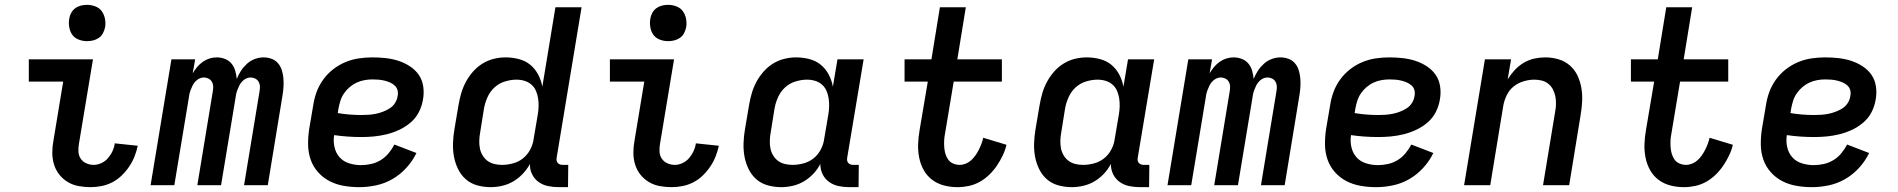

<svg xmlns="http://www.w3.org/2000/svg" viewBox="-20 -765 7840 793"><path d="M354 8Q329 8 304.5 3.5Q280 -1 259.5 -13.5Q239 -26 224.5 -44.5Q210 -63 203 -86Q196 -109 196 -134.5Q196 -160 201 -186L241 -428H99V-520H364L306 -171Q303 -154 304 -138Q305 -122 313.5 -109.5Q322 -97 336.5 -90.5Q351 -84 367 -84Q383 -84 399 -91.5Q415 -99 426.5 -112.5Q438 -126 445 -141.5Q452 -157 454 -173L549 -163Q544 -140 535.5 -118.5Q527 -97 513.5 -77Q500 -57 482.5 -40Q465 -23 443.5 -12Q422 -1 399 3.5Q376 8 354 8ZM339 -595Q322 -595 305 -601.5Q288 -608 278.5 -621.5Q269 -635 266 -652.5Q263 -670 266 -688Q268 -701 274.5 -712.5Q281 -724 291.5 -731.5Q302 -739 314.5 -742Q327 -745 340 -745Q357 -745 374 -738.5Q391 -732 400.5 -718.5Q410 -705 413.5 -687.5Q417 -670 414 -652Q411 -639 405 -627.5Q399 -616 388 -608.5Q377 -601 364.5 -598Q352 -595 339 -595Z M602 0 688 -520H786L776 -462Q784 -476 794.5 -488.5Q805 -501 818 -510Q831 -519 845.5 -523.5Q860 -528 875 -528Q893 -528 909.5 -521.5Q926 -515 936.5 -502Q947 -489 951.5 -473Q956 -457 958 -439Q965 -457 975.5 -473Q986 -489 1000.5 -502Q1015 -515 1033 -521.5Q1051 -528 1068 -528Q1086 -528 1102 -522Q1118 -516 1128.5 -503.5Q1139 -491 1144 -475Q1149 -459 1150.5 -442Q1152 -425 1151 -407.5Q1150 -390 1147 -372L1086 0H988L1052 -388Q1054 -399 1053.5 -409Q1053 -419 1048 -427.5Q1043 -436 1034 -440.5Q1025 -445 1015 -445Q1005 -445 996 -440.5Q987 -436 980 -428.5Q973 -421 968.5 -412Q964 -403 960.5 -393.5Q957 -384 955 -375Q953 -366 952 -356L893 0H795L859 -388Q861 -399 860.5 -409Q860 -419 855 -427.5Q850 -436 841 -440.5Q832 -445 822 -445Q812 -445 803 -440.5Q794 -436 787 -428.5Q780 -421 775.5 -412Q771 -403 767.5 -393.5Q764 -384 762 -375Q760 -366 759 -356L700 0Z M1464 8Q1431 8 1399.5 2.5Q1368 -3 1341 -17Q1314 -31 1293.5 -54Q1273 -77 1263 -106Q1253 -135 1252.5 -167Q1252 -199 1257 -232L1274 -332Q1278 -359 1288 -386Q1298 -413 1315.5 -437Q1333 -461 1357 -479.5Q1381 -498 1408 -509Q1435 -520 1463 -524Q1491 -528 1518 -528Q1546 -528 1573 -525Q1600 -522 1625 -514Q1650 -506 1672.5 -491.5Q1695 -477 1709.5 -456Q1724 -435 1728 -408Q1732 -381 1727 -354Q1723 -328 1710.5 -303Q1698 -278 1676.5 -259.5Q1655 -241 1629.5 -229Q1604 -217 1577.5 -210.5Q1551 -204 1525 -201.5Q1499 -199 1473 -199Q1444 -199 1415.5 -201Q1387 -203 1360 -207Q1356 -182 1361.5 -157.5Q1367 -133 1382.5 -115.5Q1398 -98 1422 -90.5Q1446 -83 1471 -83Q1491 -83 1512 -87.5Q1533 -92 1552 -103.5Q1571 -115 1585 -132Q1599 -149 1609 -168L1700 -133Q1684 -100 1658.5 -72Q1633 -44 1601 -25.5Q1569 -7 1533.5 0.5Q1498 8 1464 8ZM1473 -290Q1488 -290 1502.5 -291Q1517 -292 1532 -295Q1547 -298 1561.5 -303.5Q1576 -309 1589.5 -317.5Q1603 -326 1611.5 -339.5Q1620 -353 1622 -367Q1625 -380 1622 -392Q1619 -404 1610 -412Q1601 -420 1590.5 -424.5Q1580 -429 1568 -432Q1556 -435 1543.5 -436Q1531 -437 1518 -437Q1502 -437 1485.5 -434Q1469 -431 1453.5 -424Q1438 -417 1424.5 -405.5Q1411 -394 1401 -379.5Q1391 -365 1386 -349Q1381 -333 1378 -317L1375 -298Q1398 -294 1423 -292Q1448 -290 1473 -290Z M2007 8Q1978 8 1951 0.5Q1924 -7 1904 -24.5Q1884 -42 1872 -66.5Q1860 -91 1855 -118Q1850 -145 1851 -174Q1852 -203 1857 -232L1874 -332Q1878 -356 1885 -380Q1892 -404 1904 -426.5Q1916 -449 1933.5 -469Q1951 -489 1973 -502.5Q1995 -516 2019.5 -522Q2044 -528 2068 -528Q2096 -528 2123 -521Q2150 -514 2170 -497.5Q2190 -481 2202.5 -457.5Q2215 -434 2220 -407L2274 -735H2382L2279 -113Q2278 -107 2279 -101.5Q2280 -96 2283.5 -92Q2287 -88 2292.5 -86Q2298 -84 2304 -84H2327L2326 8H2288Q2265 8 2243.5 3.5Q2222 -1 2205 -13Q2188 -25 2178 -44.5Q2168 -64 2169 -86V-88Q2157 -66 2139 -47Q2121 -28 2099.5 -15.5Q2078 -3 2054 2.5Q2030 8 2007 8ZM2053 -84Q2075 -84 2098 -90Q2121 -96 2139.5 -110.5Q2158 -125 2169.5 -146.5Q2181 -168 2184 -191L2201 -291Q2204 -308 2204.5 -325Q2205 -342 2202.5 -358.5Q2200 -375 2193.5 -390Q2187 -405 2175 -415.5Q2163 -426 2147 -431Q2131 -436 2113 -436Q2090 -436 2065.5 -428.5Q2041 -421 2022.5 -404Q2004 -387 1993.5 -363.5Q1983 -340 1979 -317L1963 -217Q1960 -201 1959.5 -184.5Q1959 -168 1962 -152.5Q1965 -137 1973 -123.5Q1981 -110 1993 -101Q2005 -92 2020.5 -88Q2036 -84 2053 -84Z M2754 8Q2729 8 2704.5 3.5Q2680 -1 2659.5 -13.5Q2639 -26 2624.5 -44.5Q2610 -63 2603 -86Q2596 -109 2596 -134.5Q2596 -160 2601 -186L2641 -428H2499V-520H2764L2706 -171Q2703 -154 2704 -138Q2705 -122 2713.5 -109.5Q2722 -97 2736.5 -90.5Q2751 -84 2767 -84Q2783 -84 2799 -91.5Q2815 -99 2826.5 -112.5Q2838 -126 2845 -141.5Q2852 -157 2854 -173L2949 -163Q2944 -140 2935.5 -118.5Q2927 -97 2913.5 -77Q2900 -57 2882.5 -40Q2865 -23 2843.5 -12Q2822 -1 2799 3.5Q2776 8 2754 8ZM2739 -595Q2722 -595 2705 -601.5Q2688 -608 2678.5 -621.5Q2669 -635 2666 -652.5Q2663 -670 2666 -688Q2668 -701 2674.5 -712.5Q2681 -724 2691.5 -731.5Q2702 -739 2714.5 -742Q2727 -745 2740 -745Q2757 -745 2774 -738.5Q2791 -732 2800.5 -718.5Q2810 -705 2813.5 -687.5Q2817 -670 2814 -652Q2811 -639 2805 -627.5Q2799 -616 2788 -608.5Q2777 -601 2764.5 -598Q2752 -595 2739 -595Z M3207 8Q3178 8 3151 0.5Q3124 -7 3104 -24.5Q3084 -42 3072 -66.5Q3060 -91 3055 -118Q3050 -145 3051 -174Q3052 -203 3057 -232L3074 -332Q3078 -356 3085 -380Q3092 -404 3104 -426.5Q3116 -449 3133.5 -469Q3151 -489 3173 -502.5Q3195 -516 3219.5 -522Q3244 -528 3268 -528Q3296 -528 3323 -521Q3350 -514 3370 -497.5Q3390 -481 3402.5 -457.5Q3415 -434 3420 -407L3439 -520H3547L3479 -113Q3478 -107 3479 -101.5Q3480 -96 3483.5 -92Q3487 -88 3492.5 -86Q3498 -84 3504 -84H3527L3526 8H3488Q3465 8 3443.5 3.5Q3422 -1 3404.5 -13.5Q3387 -26 3377.5 -45.5Q3368 -65 3368 -88Q3357 -66 3339 -47Q3321 -28 3299.5 -15.5Q3278 -3 3254 2.5Q3230 8 3207 8ZM3253 -84Q3275 -84 3298 -90Q3321 -96 3339.5 -110.5Q3358 -125 3369.5 -146.5Q3381 -168 3384 -191L3401 -291Q3404 -308 3404.5 -325Q3405 -342 3402.5 -358.5Q3400 -375 3393.5 -390Q3387 -405 3375 -415.5Q3363 -426 3347 -431Q3331 -436 3313 -436Q3290 -436 3265.5 -428.5Q3241 -421 3222.5 -404Q3204 -387 3193.5 -363.5Q3183 -340 3179 -317L3163 -217Q3160 -201 3159.5 -184.5Q3159 -168 3162 -152.5Q3165 -137 3173 -123.5Q3181 -110 3193 -101Q3205 -92 3220.5 -88Q3236 -84 3253 -84Z M3935 8Q3906 8 3879 1Q3852 -6 3830.5 -22Q3809 -38 3795.5 -62Q3782 -86 3776.5 -113.5Q3771 -141 3772 -169.5Q3773 -198 3778 -227L3812 -428H3716V-520H3827L3862 -735H3969L3934 -520H4118V-428H3919L3883 -212Q3880 -198 3879.5 -184Q3879 -170 3880 -156Q3881 -142 3885 -129Q3889 -116 3896.5 -105.5Q3904 -95 3917 -89.5Q3930 -84 3944 -84Q3956 -84 3968.5 -89Q3981 -94 3991 -103Q4001 -112 4009 -123.5Q4017 -135 4023 -147Q4029 -159 4033.5 -171Q4038 -183 4041 -196L4137 -167Q4132 -145 4121.5 -123Q4111 -101 4097.5 -81Q4084 -61 4066 -43.5Q4048 -26 4026.5 -14Q4005 -2 3981.5 3Q3958 8 3935 8Z M4407 8Q4378 8 4351 0.5Q4324 -7 4304 -24.5Q4284 -42 4272 -66.5Q4260 -91 4255 -118Q4250 -145 4251 -174Q4252 -203 4257 -232L4274 -332Q4278 -356 4285 -380Q4292 -404 4304 -426.5Q4316 -449 4333.5 -469Q4351 -489 4373 -502.5Q4395 -516 4419.5 -522Q4444 -528 4468 -528Q4496 -528 4523 -521Q4550 -514 4570 -497.5Q4590 -481 4602.5 -457.5Q4615 -434 4620 -407L4639 -520H4747L4679 -113Q4678 -107 4679 -101.5Q4680 -96 4683.5 -92Q4687 -88 4692.5 -86Q4698 -84 4704 -84H4727L4726 8H4688Q4665 8 4643.5 3.5Q4622 -1 4604.5 -13.5Q4587 -26 4577.5 -45.5Q4568 -65 4568 -88Q4557 -66 4539 -47Q4521 -28 4499.5 -15.5Q4478 -3 4454 2.5Q4430 8 4407 8ZM4453 -84Q4475 -84 4498 -90Q4521 -96 4539.5 -110.5Q4558 -125 4569.5 -146.5Q4581 -168 4584 -191L4601 -291Q4604 -308 4604.5 -325Q4605 -342 4602.5 -358.5Q4600 -375 4593.5 -390Q4587 -405 4575 -415.5Q4563 -426 4547 -431Q4531 -436 4513 -436Q4490 -436 4465.5 -428.5Q4441 -421 4422.5 -404Q4404 -387 4393.5 -363.5Q4383 -340 4379 -317L4363 -217Q4360 -201 4359.5 -184.5Q4359 -168 4362 -152.5Q4365 -137 4373 -123.5Q4381 -110 4393 -101Q4405 -92 4420.5 -88Q4436 -84 4453 -84Z M4802 0 4888 -520H4986L4976 -462Q4984 -476 4994.5 -488.5Q5005 -501 5018 -510Q5031 -519 5045.5 -523.5Q5060 -528 5075 -528Q5093 -528 5109.5 -521.5Q5126 -515 5136.5 -502Q5147 -489 5151.5 -473Q5156 -457 5158 -439Q5165 -457 5175.5 -473Q5186 -489 5200.5 -502Q5215 -515 5233 -521.5Q5251 -528 5268 -528Q5286 -528 5302 -522Q5318 -516 5328.5 -503.5Q5339 -491 5344 -475Q5349 -459 5350.5 -442Q5352 -425 5351 -407.5Q5350 -390 5347 -372L5286 0H5188L5252 -388Q5254 -399 5253.5 -409Q5253 -419 5248 -427.5Q5243 -436 5234 -440.5Q5225 -445 5215 -445Q5205 -445 5196 -440.5Q5187 -436 5180 -428.5Q5173 -421 5168.5 -412Q5164 -403 5160.5 -393.5Q5157 -384 5155 -375Q5153 -366 5152 -356L5093 0H4995L5059 -388Q5061 -399 5060.5 -409Q5060 -419 5055 -427.5Q5050 -436 5041 -440.5Q5032 -445 5022 -445Q5012 -445 5003 -440.5Q4994 -436 4987 -428.5Q4980 -421 4975.5 -412Q4971 -403 4967.5 -393.5Q4964 -384 4962 -375Q4960 -366 4959 -356L4900 0Z M5664 8Q5631 8 5599.5 2.5Q5568 -3 5541 -17Q5514 -31 5493.5 -54Q5473 -77 5463 -106Q5453 -135 5452.5 -167Q5452 -199 5457 -232L5474 -332Q5478 -359 5488 -386Q5498 -413 5515.5 -437Q5533 -461 5557 -479.5Q5581 -498 5608 -509Q5635 -520 5663 -524Q5691 -528 5718 -528Q5746 -528 5773 -525Q5800 -522 5825 -514Q5850 -506 5872.5 -491.5Q5895 -477 5909.5 -456Q5924 -435 5928 -408Q5932 -381 5927 -354Q5923 -328 5910.5 -303Q5898 -278 5876.5 -259.5Q5855 -241 5829.5 -229Q5804 -217 5777.5 -210.5Q5751 -204 5725 -201.5Q5699 -199 5673 -199Q5644 -199 5615.5 -201Q5587 -203 5560 -207Q5556 -182 5561.5 -157.5Q5567 -133 5582.5 -115.5Q5598 -98 5622 -90.5Q5646 -83 5671 -83Q5691 -83 5712 -87.5Q5733 -92 5752 -103.5Q5771 -115 5785 -132Q5799 -149 5809 -168L5900 -133Q5884 -100 5858.5 -72Q5833 -44 5801 -25.5Q5769 -7 5733.5 0.5Q5698 8 5664 8ZM5673 -290Q5688 -290 5702.5 -291Q5717 -292 5732 -295Q5747 -298 5761.5 -303.5Q5776 -309 5789.5 -317.5Q5803 -326 5811.5 -339.5Q5820 -353 5822 -367Q5825 -380 5822 -392Q5819 -404 5810 -412Q5801 -420 5790.5 -424.5Q5780 -429 5768 -432Q5756 -435 5743.5 -436Q5731 -437 5718 -437Q5702 -437 5685.5 -434Q5669 -431 5653.5 -424Q5638 -417 5624.5 -405.5Q5611 -394 5601 -379.5Q5591 -365 5586 -349Q5581 -333 5578 -317L5575 -298Q5598 -294 5623 -292Q5648 -290 5673 -290Z M6027 0 6113 -520H6221L6207 -437Q6219 -457 6235.5 -475Q6252 -493 6273 -505.5Q6294 -518 6317 -523Q6340 -528 6362 -528Q6391 -528 6417.5 -520Q6444 -512 6464 -494.5Q6484 -477 6495.5 -452.5Q6507 -428 6511.5 -401Q6516 -374 6514.5 -345.5Q6513 -317 6508 -288L6461 0H6353L6403 -303Q6406 -319 6406.5 -335Q6407 -351 6404 -366.5Q6401 -382 6394 -395.5Q6387 -409 6375.5 -418.5Q6364 -428 6349 -432Q6334 -436 6317 -436Q6296 -436 6273.5 -429.5Q6251 -423 6232.5 -408.5Q6214 -394 6203.5 -372.5Q6193 -351 6189 -329L6135 0Z M6935 8Q6906 8 6879 1Q6852 -6 6830.5 -22Q6809 -38 6795.5 -62Q6782 -86 6776.5 -113.5Q6771 -141 6772 -169.5Q6773 -198 6778 -227L6812 -428H6716V-520H6827L6862 -735H6969L6934 -520H7118V-428H6919L6883 -212Q6880 -198 6879.5 -184Q6879 -170 6880 -156Q6881 -142 6885 -129Q6889 -116 6896.5 -105.5Q6904 -95 6917 -89.5Q6930 -84 6944 -84Q6956 -84 6968.5 -89Q6981 -94 6991 -103Q7001 -112 7009 -123.5Q7017 -135 7023 -147Q7029 -159 7033.5 -171Q7038 -183 7041 -196L7137 -167Q7132 -145 7121.5 -123Q7111 -101 7097.5 -81Q7084 -61 7066 -43.5Q7048 -26 7026.5 -14Q7005 -2 6981.5 3Q6958 8 6935 8Z M7464 8Q7431 8 7399.5 2.5Q7368 -3 7341 -17Q7314 -31 7293.5 -54Q7273 -77 7263 -106Q7253 -135 7252.5 -167Q7252 -199 7257 -232L7274 -332Q7278 -359 7288 -386Q7298 -413 7315.5 -437Q7333 -461 7357 -479.5Q7381 -498 7408 -509Q7435 -520 7463 -524Q7491 -528 7518 -528Q7546 -528 7573 -525Q7600 -522 7625 -514Q7650 -506 7672.5 -491.5Q7695 -477 7709.5 -456Q7724 -435 7728 -408Q7732 -381 7727 -354Q7723 -328 7710.5 -303Q7698 -278 7676.5 -259.5Q7655 -241 7629.5 -229Q7604 -217 7577.5 -210.5Q7551 -204 7525 -201.5Q7499 -199 7473 -199Q7444 -199 7415.5 -201Q7387 -203 7360 -207Q7356 -182 7361.5 -157.5Q7367 -133 7382.5 -115.5Q7398 -98 7422 -90.5Q7446 -83 7471 -83Q7491 -83 7512 -87.5Q7533 -92 7552 -103.5Q7571 -115 7585 -132Q7599 -149 7609 -168L7700 -133Q7684 -100 7658.5 -72Q7633 -44 7601 -25.5Q7569 -7 7533.5 0.5Q7498 8 7464 8ZM7473 -290Q7488 -290 7502.5 -291Q7517 -292 7532 -295Q7547 -298 7561.5 -303.5Q7576 -309 7589.5 -317.5Q7603 -326 7611.5 -339.5Q7620 -353 7622 -367Q7625 -380 7622 -392Q7619 -404 7610 -412Q7601 -420 7590.5 -424.5Q7580 -429 7568 -432Q7556 -435 7543.5 -436Q7531 -437 7518 -437Q7502 -437 7485.5 -434Q7469 -431 7453.5 -424Q7438 -417 7424.5 -405.5Q7411 -394 7401 -379.5Q7391 -365 7386 -349Q7381 -333 7378 -317L7375 -298Q7398 -294 7423 -292Q7448 -290 7473 -290Z"/></svg>

Font: Iosevka Semibold Extended
Style: Italic
Weight: 600
Width: 7
Italic angle: -9°
Monospace: yes
Designer: Belleve Invis
Foundry: Belleve Invis
Version: Version 32.5.0; ttfautohint (v1.8.4)